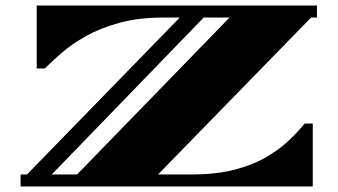

<svg xmlns="http://www.w3.org/2000/svg" viewBox="-20 -670 1213 690"><path d="M54 0V-43H77L626 -607H569Q478 -607 409 -588Q340 -569 288.5 -540Q237 -511 201 -479.5Q165 -448 141 -424H112V-650H1119V-607H1098L548 -43H666Q759 -43 826 -61Q893 -79 940.5 -107.5Q988 -136 1020.5 -167.5Q1053 -199 1075 -226H1104V0ZM166 -43H257L805 -607H712Z"/></svg>

Font: Diplomata
Style: Regular
Weight: 400
Designer: Eduardo Rodriguez Tunni
Foundry: Eduardo Rodriguez Tunni
Version: Version 1.002; ttfautohint (v1.8.4.7-5d5b);gftools[0.9.23]